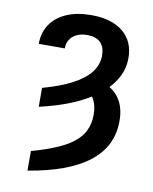

<svg xmlns="http://www.w3.org/2000/svg" viewBox="-86 -617 714 895"><g transform="rotate(10 271.5 -170.0)"><path d="M106 -89.4V-178.7Q189.9 -202.1 245.1 -231.2Q300.3 -260.3 327.9 -296.4Q355.5 -332.5 355.5 -376Q355 -416.5 333.7 -437.3Q312.5 -458 270.5 -458Q242.7 -458 221.9 -448.2Q201.2 -438.5 189.7 -420.7Q178.2 -402.8 178.2 -378.4H55.2Q55.2 -431.6 81.8 -470.9Q108.4 -510.3 157.5 -531.5Q206.5 -552.7 274.4 -552.7Q371.1 -552.7 424.8 -508.3Q478.5 -463.9 478.5 -384.8Q478.5 -317.9 434.8 -260.7Q391.1 -203.6 307.9 -159.9Q224.6 -116.2 106 -89.4ZM299.3 -208 341.8 -263.7Q413.6 -251 451.2 -206.3Q488.8 -161.6 488.3 -89.4Q488.8 30.3 393.1 105.7Q297.4 181.2 106 212.9V120.1Q200.2 94.2 257.1 64Q314 33.7 339.4 -5.4Q364.7 -44.4 364.7 -96.7Q364.7 -142.1 347.2 -171.1Q329.6 -200.2 299.3 -208Z"/></g></svg>

Font: Inter Cardless Tabular Medium
Style: Regular
Weight: 500
Designer: Rasmus Andersson
Foundry: rsms
Version: Version 4.000;git-4fc901f